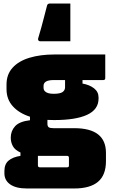

<svg xmlns="http://www.w3.org/2000/svg" viewBox="-20 -869 640 1089"><path d="M207 -635Q201 -635 198 -639.5Q195 -644 196 -650Q207 -685 214.5 -714Q222 -743 230 -772.5Q238 -802 247 -838Q250 -849 263 -849H379V-635ZM41 -88Q41 -126 65.5 -153Q90 -180 150 -187V-207Q88 -227 52.5 -266.5Q17 -306 17 -363V-390Q17 -447 51.5 -485Q86 -523 147.5 -541.5Q209 -560 289 -560H577V-426Q577 -415 566 -415H448V-395Q488 -388 513.5 -368Q539 -348 539 -316V-310Q539 -248 474.5 -218Q410 -188 287 -188Q267 -188 249 -189V-167Q249 -153 256 -147.5Q263 -142 283 -142H401Q581 -142 581 -2V45Q581 124 536 162Q491 200 401 200H132Q71 200 38 177Q5 154 5 114V101Q5 62 28.5 42Q52 22 96 15V-4Q65 -18 53 -40Q41 -62 41 -88ZM284 -337Q321 -337 335 -347Q349 -357 349 -374V-415H286Q255 -415 241 -406.5Q227 -398 227 -382V-372Q227 -359 235 -351Q249 -337 284 -337ZM206 80H361Q366 80 369 77Q371 75 371 69V26Q371 15 360 15H211Q203 15 195 15V69Q195 80 206 80Z"/></svg>

Font: Recursive Sn Lnr St XBk
Style: Regular
Weight: 1000
Version: Version 1.079;hotconv 1.0.112;makeotfexe 2.5.65598; ttfautoh